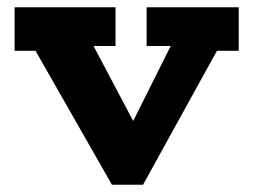

<svg xmlns="http://www.w3.org/2000/svg" viewBox="-20 -491 693 525"><path d="M632.8 -471.2V-352.1H573.2L371.1 14.2H286.1L77.1 -352.1H20V-471.2H295.9V-365.2H235.8L344.2 -160.2L446.8 -365.2H380.9V-471.2Z"/></svg>

Font: BioRhyme ExtraBold
Style: Regular
Weight: 800
Designer: Aoife Mooney
Foundry: Aoife Mooney Type
Version: Version 1.500;PS 001.500;hotconv 1.0.88;makeotf.lib2.5.64775